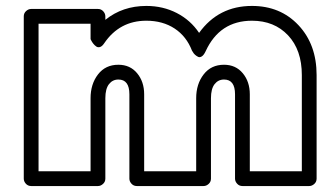

<svg xmlns="http://www.w3.org/2000/svg" viewBox="-20 -602 1087 647"><path d="M60.1 0V-546.9Q60.1 -557.6 67.9 -564.7Q75.7 -571.8 85 -571.8H310.1Q320.8 -571.8 327.9 -564Q335 -556.2 335 -546.9V-535.2Q393.1 -582 473.1 -582Q529.3 -582 575.7 -558.1Q622.1 -534.2 650.9 -491.2Q716.3 -582 829.1 -582Q924.8 -582 985.8 -517.1Q1046.9 -452.1 1046.9 -349.1V0Q1046.9 10.7 1039.1 17.8Q1031.2 24.9 1022 24.9H796.9Q786.1 24.9 779.1 17.1Q772 9.3 772 0V-284.2Q772 -334 734.9 -334Q715.3 -334 703.1 -318.4Q690.9 -302.7 690.9 -271V0Q690.9 10.7 683.1 17.8Q675.3 24.9 666 24.9H440.9Q430.2 24.9 423.1 17.1Q416 9.3 416 0V-284.2Q416 -334 378.9 -334Q359.4 -334 347.2 -318.4Q335 -302.7 335 -271V0Q335 10.7 327.1 17.8Q319.3 24.9 310.1 24.9H85Q74.2 24.9 67.1 17.1Q60.1 9.3 60.1 0ZM109.9 -24.9H285.2V-271Q285.2 -318.8 310.3 -351.3Q335.4 -383.8 378.9 -383.8Q418.5 -383.8 442.1 -355.2Q465.8 -326.7 465.8 -284.2V-24.9H641.1V-271Q641.1 -318.8 666.3 -351.3Q691.4 -383.8 734.9 -383.8Q774.4 -383.8 798.1 -355.2Q821.8 -326.7 821.8 -284.2V-24.9H997.1V-349.1Q997.1 -433.6 950.7 -482.9Q904.3 -532.2 829.1 -532.2Q720.2 -532.2 672.9 -429.2Q667 -416.5 660.2 -412.1Q653.3 -407.7 647.7 -410.4Q642.1 -413.1 637.2 -417.5Q632.3 -421.9 629.9 -426.8L627 -431.2Q608.4 -479.5 568.4 -505.9Q528.3 -532.2 473.1 -532.2Q382.8 -532.2 331.1 -456.1Q324.2 -445.8 317.1 -443.6Q310.1 -441.4 304.4 -445.3Q298.8 -449.2 294.4 -454.8Q290 -460.4 287.6 -465.3L285.2 -470.2V-522H109.9Z"/></svg>

Font: Trueno Black Outline
Style: Regular
Weight: 900
Width: 6
Designer: Julieta Ulanovsky
Foundry: Julieta Ulanovsky
Version: Version 3.001b | FøM Fix